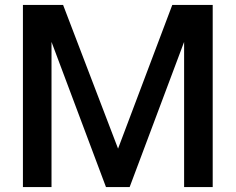

<svg xmlns="http://www.w3.org/2000/svg" viewBox="-20 -759 956 779"><path d="M73 -739H236L459 -156L679 -739H843V0H727V-589L506 0H410L189 -589V0H73Z"/></svg>

Font: Involve SemiBold
Style: Regular
Weight: 600
Designer: Stefan Peev
Foundry: Context Ltd.
Version: Version 1.001